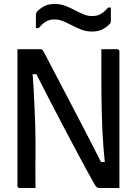

<svg xmlns="http://www.w3.org/2000/svg" viewBox="-20 -948 690 968"><path d="M159 0Q139 0 119 0Q99 0 79 0Q76 0 73.5 -1.5Q71 -3 69.5 -5.5Q68 -8 68 -11Q68 -82 68 -152.5Q68 -223 68 -293.5Q68 -364 68 -435Q68 -506 68 -577Q68 -607 68 -638Q68 -669 68 -700Q84 -700 105 -700Q126 -700 146.5 -700Q167 -700 183 -700Q187 -700 190 -699Q193 -698 196 -693.5Q199 -689 204 -680Q221 -648 242.5 -606.5Q264 -565 289.5 -517Q315 -469 342 -416.5Q369 -364 397.5 -310Q426 -256 453 -202.5Q480 -149 505 -100L465 -131H527L510 -112Q505 -160 501.5 -205Q498 -250 496 -294.5Q494 -339 493 -381.5Q492 -424 491.5 -466.5Q491 -509 491 -550Q491 -585 491 -623Q491 -661 491 -700Q511 -700 531 -700Q551 -700 571 -700Q576 -700 579 -697Q582 -694 582 -689Q582 -621 582 -552Q582 -483 582 -414.5Q582 -346 582 -277.5Q582 -209 582 -140Q582 -105 582 -70Q582 -35 582 0Q568 0 549.5 0Q531 0 512.5 0Q494 0 481 0Q475 0 469 -3.5Q463 -7 455 -22Q416 -91 377.5 -163.5Q339 -236 299.5 -310.5Q260 -385 221.5 -460.5Q183 -536 145 -610L185 -574H127L142 -601Q147 -549 149.5 -500.5Q152 -452 154 -406.5Q156 -361 157.5 -318.5Q159 -276 159 -237Q159 -198 159 -161Q158 -126 158.5 -83Q159 -40 159 0ZM445 -867Q470 -867 488 -877.5Q506 -888 525 -910H539Q539 -893 539 -876.5Q539 -860 539 -844Q539 -839 538 -835Q537 -831 532 -826Q516 -810 495.5 -799.5Q475 -789 443 -789Q415 -789 390.5 -798.5Q366 -808 344 -819.5Q322 -831 300 -840.5Q278 -850 255 -850Q230 -850 212 -839.5Q194 -829 175 -806H161Q161 -823 161 -840Q161 -857 161 -872Q161 -877 162 -881Q163 -885 168 -891Q184 -907 204.5 -917.5Q225 -928 257 -928Q285 -928 309.5 -918.5Q334 -909 356.5 -897Q379 -885 400.5 -876Q422 -867 445 -867Z"/></svg>

Font: Recursive
Style: Regular
Weight: 400
Version: Version 1.085